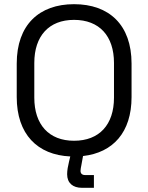

<svg xmlns="http://www.w3.org/2000/svg" viewBox="-20 -734 709 918"><path d="M334 -61C214 -61 144 -138 144 -267V-433C144 -562 214 -639 334 -639C455 -639 525 -562 525 -433V-267C525 -138 455 -61 334 -61ZM60 -270C60 -92 159 7 316 14L310 39C305 60 301 80 301 99C301 141 328 164 372 164H429V103H387C373 103 365 96 365 83C365 74 367 68 369 56L377 12C520 -4 609 -101 609 -270V-430C609 -615 502 -714 334 -714C167 -714 60 -615 60 -430Z"/></svg>

Font: Meta Space
Style: Regular
Weight: 400
Designer: Meta Pool / Florian Karsten
Foundry: Meta Pool / Florian Karsten
Version: Version 2.000;Glyphs 3.1.1 (3137)